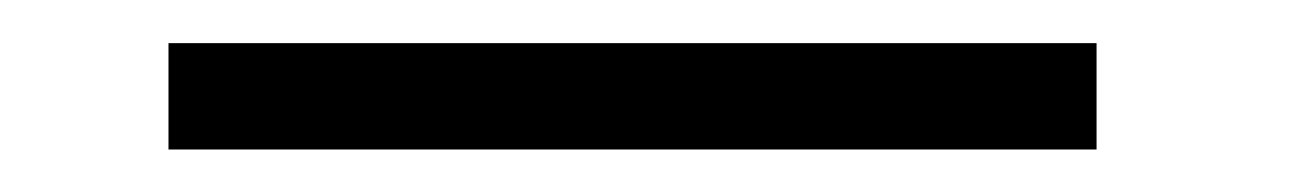

<svg xmlns="http://www.w3.org/2000/svg" viewBox="-20 -20 601 89"><path d="M488.3 49.3H58.1V0H488.3Z"/></svg>

Font: TypoPRO Roboto Slab
Style: Light
Weight: 300
Designer: Google
Version: Version 1.100263; 2013; ttfautohint (v0.94.20-1c74) -l 8 -r 